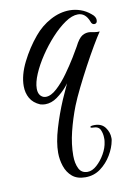

<svg xmlns="http://www.w3.org/2000/svg" viewBox="-79 -407 524 774"><g transform="rotate(-10 183.0 -20.0)"><path d="M208 317Q174 317 154 300Q134 283 125 256Q116 229 116 201Q116 158 132.5 102.5Q149 47 172 -7L200 -69L190 -56Q172 -35 148.5 -18Q125 -1 99 -1Q90 -1 79 -4Q51 -16 38.5 -38Q26 -60 26 -88Q26 -133 52 -185Q78 -237 114 -280Q143 -315 182 -336Q221 -357 261 -357Q283 -357 305 -349.5Q327 -342 346 -326Q355 -319 358.5 -312.5Q362 -306 362 -300Q362 -285 350 -285Q340 -285 336 -298Q322 -335 291 -335Q267 -335 238.5 -315.5Q210 -296 181.5 -265Q153 -234 129 -198Q105 -162 90.5 -128Q76 -94 76 -69Q76 -41 96 -32Q99 -31 102 -30.5Q105 -30 107 -30Q128 -30 152.5 -52.5Q177 -75 199.5 -106.5Q222 -138 239.5 -166.5Q257 -195 264 -208Q280 -240 295 -249Q310 -258 328 -256Q332 -255 344 -253Q356 -251 366 -252Q353 -233 333 -199Q313 -165 291 -124Q269 -83 249.5 -43.5Q230 -4 218 26Q199 75 186.5 125.5Q174 176 174 223Q174 254 184.5 275.5Q195 297 220 297Q239 297 258 280Q277 263 291 238.5Q305 214 308 190Q309 186 309 182Q309 178 309 174Q309 156 302 140.5Q295 125 273 125Q262 125 262 121Q262 116 280 116Q309 116 323.5 136Q338 156 338 179Q338 181 338 184Q338 187 337 190Q332 218 314.5 247.5Q297 277 270 297Q243 317 208 317Z"/></g></svg>

Font: Great Vibes
Style: Regular
Weight: 400
Designer: Robert E. Leuschke, Viktoriya Grabowska, Viviana Monsalve, Eben Sorkin
Foundry: Robert E. Leuschke
Version: Version 1.103; ttfautohint (v1.8.4.7-5d5b)